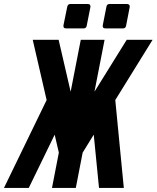

<svg xmlns="http://www.w3.org/2000/svg" viewBox="-84 -925 771 945"><path d="M241.2 -785.2Q233.4 -785.2 230.2 -789.6Q227.1 -793.9 228.5 -801.3L247.1 -892.1Q250 -905.3 262.7 -905.3H348.1Q356 -905.3 359.1 -900.9Q362.3 -896.5 360.8 -889.2L342.8 -798.3Q340.3 -785.2 327.1 -785.2ZM434.6 -785.2Q426.8 -785.2 423.6 -789.6Q420.4 -793.9 421.9 -801.3L439.9 -892.1Q441.9 -905.3 455.6 -905.3H541Q548.3 -905.3 552 -900.9Q555.7 -896.5 554.2 -889.2L536.6 -798.3Q534.2 -785.2 521 -785.2ZM145.5 -432.6 77.1 -729H204.6L263.7 -473.6L313.5 -729H430.7L380.9 -473.6L539.6 -729H667L483.4 -432.6L525.4 0H403.3L377.4 -262.2L322.8 -173.8L289.1 0H171.9L205.6 -173.8L185.1 -262.2L57.6 0H-64.5Z"/></svg>

Font: Hack
Style: Bold Italic
Weight: 700
Italic angle: -11°
Monospace: yes
Designer: Christopher Simpkins
Foundry: Christopher Simpkins
Version: Version 2.017; ttfautohint (v1.4.1) -l 4 -r 80 -G 350 -x 0 -